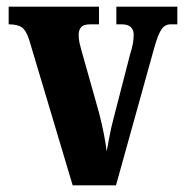

<svg xmlns="http://www.w3.org/2000/svg" viewBox="-20 -556 552 576"><path d="M68 -435Q59 -464 46 -473.5Q33 -483 6 -483V-536H277V-483H251Q231 -483 223.5 -474.5Q216 -466 216 -452Q216 -439 218.5 -427.5Q221 -416 224 -406L277 -218Q294 -152 300 -102Q304 -122 308.5 -147Q313 -172 320 -198L370 -392Q376 -411 378.5 -424Q381 -437 381 -453Q381 -466 372.5 -474.5Q364 -483 345 -483H329V-536H512V-483H492Q475 -483 464.5 -468Q454 -453 442 -410L328 0H198Z"/></svg>

Font: Noto Serif Tamil ExtraCondensed ExtraBold
Style: Italic
Weight: 800
Width: 2
Italic angle: -12°
Designer: Indian Type Foundry, Tom Grace, and the Monotype Design Team
Foundry: Monotype Imaging Inc.
Version: Version 2.003; ttfautohint (v1.8.4.7-5d5b)